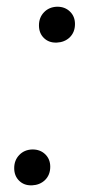

<svg xmlns="http://www.w3.org/2000/svg" viewBox="-20 -554 271 580"><path d="M77.1 -102.5Q78.1 -102.5 78.6 -102.5Q101.6 -102.5 116.7 -87.9Q131.8 -73.2 131.8 -50.3Q131.8 -25.4 115.7 -9.8Q100.1 4.9 76.7 5.9Q75.2 5.9 73.7 5.9Q52.2 5.9 38.1 -7.8Q22.9 -22.5 22.9 -46.1Q22.9 -69.8 38.1 -85.7Q53.2 -101.6 77.1 -102.5ZM151.9 -533.7Q152.8 -533.7 153.3 -533.7Q176.3 -533.7 191.4 -519Q206.5 -504.4 206.5 -481.4Q206.5 -456.5 190.4 -440.9Q174.8 -426.3 151.4 -425.3Q149.9 -425.3 148.4 -425.3Q127 -425.3 112.8 -439Q97.7 -453.6 97.7 -477.3Q97.7 -501 112.8 -516.8Q127.9 -532.7 151.9 -533.7Z"/></svg>

Font: MAUL Condensed Italic
Style: Condenced Regular Italic
Weight: 400
Italic angle: -12°
Designer: MAUL
Version: Version 1.0; 2020; ttfautohint (v1.8.3)